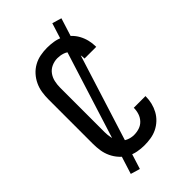

<svg xmlns="http://www.w3.org/2000/svg" viewBox="-273 -891 1045 1045"><g transform="rotate(-45 250.0 -368.0)"><path d="M247 8Q221 8 194.5 3Q168 -2 144.5 -15Q121 -28 103 -48Q85 -68 73.5 -92.5Q62 -117 58 -143.5Q54 -170 54 -196V-539Q54 -565 58 -591.5Q62 -618 73.5 -642.5Q85 -667 103 -687Q121 -707 144.5 -720Q168 -733 194.5 -738Q221 -743 247 -743Q272 -743 297 -739Q322 -735 344.5 -724Q367 -713 385.5 -695.5Q404 -678 416 -656Q428 -634 434 -609.5Q440 -585 440 -560V-557H350V-558Q350 -579 343.5 -599Q337 -619 322.5 -634.5Q308 -650 288 -656.5Q268 -663 247 -663Q224 -663 202.5 -653.5Q181 -644 167.5 -625.5Q154 -607 149 -584.5Q144 -562 144 -539V-196Q144 -173 149 -150.5Q154 -128 167.5 -109.5Q181 -91 202.5 -81.5Q224 -72 247 -72Q268 -72 288 -78.5Q308 -85 322.5 -100.5Q337 -116 343.5 -136Q350 -156 350 -177V-178H440V-175Q440 -150 434 -125.5Q428 -101 416 -79Q404 -57 385.5 -39.5Q367 -22 344.5 -11Q322 0 297 4Q272 8 247 8ZM138 81 84 65 362 -817 416 -801Z"/></g></svg>

Font: Iosevka Curly Medium
Style: Regular
Weight: 500
Monospace: yes
Designer: Belleve Invis
Foundry: Belleve Invis
Version: Version 22.1.2; ttfautohint (v1.8.4)